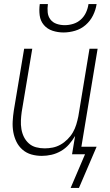

<svg xmlns="http://www.w3.org/2000/svg" viewBox="-20 -760 540 946"><path d="M293 -600Q265 -600 239 -608.5Q213 -617 196 -637Q179 -657 175.5 -684.5Q172 -712 176 -740H216Q213 -719 215 -699Q217 -679 228.5 -664Q240 -649 259 -642.5Q278 -636 299 -636Q320 -636 341 -642.5Q362 -649 378.5 -664Q395 -679 404 -699Q413 -719 416 -740H456Q452 -712 438.5 -684.5Q425 -657 402 -637Q379 -617 350 -608.5Q321 -600 293 -600ZM369 166H328L399 0H335L350 -90Q337 -68 320 -48.5Q303 -29 280.5 -16Q258 -3 234 2.5Q210 8 186 8Q159 8 134.5 1Q110 -6 91 -22.5Q72 -39 61 -61.5Q50 -84 45.5 -109.5Q41 -135 42.5 -162Q44 -189 48 -215L99 -520H139L87 -209Q84 -188 83 -166.5Q82 -145 85.5 -124Q89 -103 98 -85Q107 -67 122 -53.5Q137 -40 157.5 -34.5Q178 -29 200 -29Q220 -29 240 -33Q260 -37 278.5 -47.5Q297 -58 313 -74Q329 -90 339.5 -108.5Q350 -127 356 -147Q362 -167 366 -187L421 -520H461L381 -37H456Z"/></svg>

Font: Iosevka Extralight
Style: Italic
Weight: 200
Italic angle: -9°
Monospace: yes
Designer: Belleve Invis
Foundry: Belleve Invis
Version: Version 32.5.0; ttfautohint (v1.8.4)